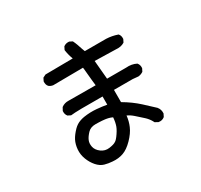

<svg xmlns="http://www.w3.org/2000/svg" viewBox="-170 -999 1340 1281"><g transform="rotate(-30 500.0 -358.5)"><path d="M352.1 60.5Q322.3 58.6 293.9 50.8Q264.2 42.5 239.7 14.6Q215.8 -12.7 201.7 -49.3Q187.5 -85.9 190.4 -124.5Q193.4 -162.6 208.5 -192.4Q223.6 -221.2 253.9 -252Q264.6 -262.7 277.1 -270.8Q289.6 -278.8 304.4 -283.9Q319.3 -289.1 335.9 -292Q385.7 -299.8 434.6 -295.4Q478.5 -291.5 510.7 -285.6V-348.6Q309.1 -350.6 268.6 -344.7H266.6L265.1 -345.2L245.6 -355L244.1 -355.5L243.7 -356.4Q230.5 -372.1 232.4 -396V-397.5L232.9 -398.4L244.6 -419.9L245.6 -420.9L246.6 -421.9Q269.5 -438.5 299.3 -437.5Q326.7 -436.5 508.3 -436.5Q505.4 -461.4 503.4 -481.2Q501.5 -501 500 -517.1Q499 -527.3 498 -538.1Q497.1 -548.8 496.1 -559.3Q495.1 -569.8 493.7 -580.1L263.7 -578.1H263.2Q245.6 -580.6 232.4 -591.3L231.9 -591.8Q225.1 -599.6 222.4 -609.6Q219.7 -619.6 220.7 -631.3V-632.3L221.2 -633.3L231 -652.8L231.9 -654.8L233.9 -655.8L253.4 -665.5L254.4 -666H255.9L465.3 -668Q451.7 -703.6 446.3 -741.2V-743.2L446.8 -744.6L456.5 -764.2L457.5 -765.6L458.5 -766.6Q475.6 -779.3 499.5 -777.3H500.5L501.5 -776.9L521 -767.1L522.9 -766.1L523.4 -764.6L523.9 -764.2Q527.8 -756.3 531.2 -748.3Q534.7 -740.2 537.8 -731.7Q541 -723.1 543.5 -714.8Q547.4 -703.1 551.3 -691.9Q555.2 -680.7 559.6 -669.9H723.6H724.1Q767.6 -668 808.6 -653.8L810.1 -653.3L811 -652.3Q817.9 -644.5 820.6 -634.5Q823.2 -624.5 822.3 -612.8V-611.8L821.8 -610.8L812 -591.3L811 -589.8L809.6 -588.9Q782.7 -572.3 744.6 -576.2L583.5 -580.1L596.2 -436.5H742.7Q786.6 -440.4 821.3 -422.4L822.3 -421.9L822.8 -420.9Q835.9 -405.3 834 -381.3V-380.4L833.5 -379.4L823.7 -359.9L822.8 -358.4L821.3 -357.4Q804.7 -346.7 785.6 -344.7H785.2H784.7L742.7 -348.6H598.6V-254.4Q664.1 -216.3 715.3 -169.4Q767.6 -121.6 791 -99.1L791.5 -98.6V-98.1Q808.6 -77.1 806.6 -48.3V-47.4L806.2 -46.4L796.4 -26.9L795.9 -25.4L794.9 -24.9Q775.9 -9.3 750 -13.7H749L748 -14.2L726.6 -25.9L725.1 -26.9L724.1 -28.8Q722.2 -32.7 719.7 -37.1Q717.3 -41.5 714.8 -45.4Q712.4 -49.3 709.5 -53.2Q706.5 -57.1 703.6 -60.8Q700.7 -64.5 697.5 -68.1Q694.3 -71.8 690.7 -75.2Q687 -78.6 683.6 -82Q657.2 -106 631.8 -128.4Q610.4 -147.5 585.9 -158.7Q581.5 -117.2 565.9 -81.1Q557.6 -61.5 543.5 -41.5Q529.3 -21.5 510.3 -2Q471.2 38.1 433.8 51.3Q396.5 64.5 352.1 60.5ZM429.7 -43.9Q444.3 -52.2 465.8 -84.5Q487.8 -116.7 494.1 -142.1Q496.6 -149.9 498 -158.4Q499.5 -167 500.7 -175.5Q502 -184.1 502.4 -192.9Q499 -194.3 495.4 -196Q491.7 -197.8 488 -199Q484.4 -200.2 480.5 -201.4Q476.6 -202.6 472.7 -203.6Q468.8 -204.6 464.8 -205.3Q460.9 -206.1 456.8 -206.8Q452.6 -207.5 448.7 -208Q438 -209.5 426.5 -210.2Q415 -210.9 402.6 -211.4Q390.1 -211.9 377 -211.9Q339.4 -211.9 317.9 -189.5Q306.2 -177.2 298.1 -165.8Q290 -154.3 285.2 -143.1Q275.9 -121.6 281.7 -93.8Q287.6 -65.9 315.9 -44.9Q344.2 -23.9 378.9 -28.8Q415 -33.7 429.2 -43.9Z"/></g></svg>

Font: NaikaiFont
Style: SemiBold
Weight: 600
Version: Version 1.89